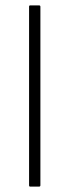

<svg xmlns="http://www.w3.org/2000/svg" viewBox="-20 -693 257 713"><path d="M130 -5Q130 0 125 0H92Q88 0 88 -5V-668Q88 -673 92 -673H125Q130 -673 130 -668Z"/></svg>

Font: Glory Thin ExtraLight
Style: Regular
Weight: 250
Version: Version 1.011